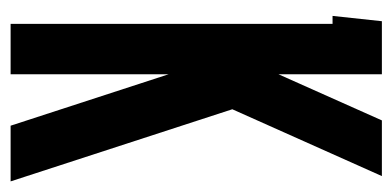

<svg xmlns="http://www.w3.org/2000/svg" viewBox="-209 -531 740 362"><g transform="rotate(90 161.0 -350.0)"><path d="M25 0V-607H10L20 -700H120V-505L207 -700H312L186 -418L322 0H217L120 -298V0Z"/></g></svg>

Font: Karantina
Style: Regular
Weight: 400
Designer: Rony Koch
Foundry: Rony Koch
Version: Version 1.000; ttfautohint (v1.8.3)